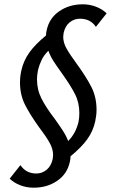

<svg xmlns="http://www.w3.org/2000/svg" viewBox="-20 -678 527 893"><path d="M274 -507Q274 -480 289 -453Q304 -426 337 -381Q382 -319 405.5 -272.5Q429 -226 429 -167Q429 -143 423 -114Q413 -68 386 -30.5Q359 7 308 49Q308 61 305 74Q293 131 246 163Q199 195 137 195Q104 195 75 184Q46 173 25 153L75 90Q101 129 149 129Q176 129 197 111.5Q218 94 225 62Q227 50 227 44Q227 16 211.5 -12.5Q196 -41 164 -83Q120 -144 96.5 -190.5Q73 -237 73 -295Q73 -321 79 -349Q89 -395 116 -433Q143 -471 194 -513Q194 -525 197 -537Q209 -594 256 -626Q303 -658 365 -658Q397 -658 426 -647Q455 -636 476 -616L426 -553Q401 -591 352 -591Q325 -591 304 -574Q283 -557 276 -525Q274 -513 274 -507ZM349 -152Q349 -201 328.5 -241Q308 -281 268 -337Q242 -373 228 -395Q214 -417 205 -442Q184 -421 173.5 -399Q163 -377 157 -353Q152 -328 152 -310Q152 -261 173 -219.5Q194 -178 234 -126Q257 -94 272.5 -70Q288 -46 297 -22Q332 -57 345 -110Q349 -130 349 -152Z"/></svg>

Font: Ysabeau Infant Semibold
Style: Italic
Weight: 600
Italic angle: -12°
Designer: Christian Thalmann (Catharsis Fonts)
Version: Version 0.003